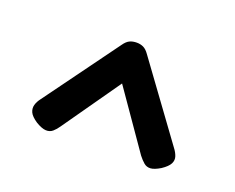

<svg xmlns="http://www.w3.org/2000/svg" viewBox="-58 -609 551 451"><g transform="rotate(20 217.5 -383.5)"><path d="M218 -517Q227 -517 234.5 -513.5Q242 -510 249 -500L384 -315Q391 -306 394 -297Q397 -288 392.5 -279Q388 -270 373 -260Q358 -251 348.5 -250.5Q339 -250 332 -256Q325 -262 318 -271L218 -415L117 -271Q111 -262 104 -256Q97 -250 87 -250.5Q77 -251 62 -260Q47 -270 43 -279Q39 -288 41.5 -297Q44 -306 51 -315L186 -500Q193 -510 200.5 -513.5Q208 -517 218 -517Z"/></g></svg>

Font: Fredoka Condensed
Style: Regular
Weight: 400
Width: 3
Designer: Ben Nathan
Foundry: Milena B. Brandão, Ben Nathan
Version: Version 2.001